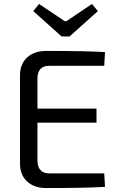

<svg xmlns="http://www.w3.org/2000/svg" viewBox="-20 -948 600 969"><path d="M291 -764 148 -892 177 -928 307 -841H315L444 -928L474 -892L331 -764ZM506 -73 510 -5Q418 1 214 1Q153 1 117.5 -31.5Q82 -64 81 -119V-571Q82 -626 117.5 -658.5Q153 -691 214 -691Q418 -691 510 -685L506 -616H229Q169 -616 169 -550V-400H467V-329H169V-140Q169 -73 229 -73Z"/></svg>

Font: Exo 2
Style: Regular
Weight: 400
Designer: Natanael Gama
Version: Version 1.001;PS 001.001;hotconv 1.0.70;makeotf.lib2.5.58329